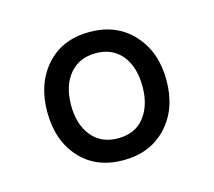

<svg xmlns="http://www.w3.org/2000/svg" viewBox="-57 -794 483 434"><g transform="rotate(-15 184.5 -577.0)"><path d="M184 -427Q120 -427 82.5 -468.5Q45 -510 45 -577Q45 -643 82.5 -685Q120 -727 184 -727Q247 -727 285.5 -685Q324 -643 324 -577Q324 -510 285.5 -468.5Q247 -427 184 -427ZM185 -478Q225 -478 246.5 -505.5Q268 -533 268 -577Q268 -623 246 -650Q224 -677 185 -677Q146 -677 123.5 -650Q101 -623 101 -577Q101 -533 123 -505.5Q145 -478 185 -478Z"/></g></svg>

Font: Noto Serif Hebrew SemiCondensed
Style: Regular
Weight: 400
Width: 4
Designer: Monotype Design Team
Foundry: Monotype Imaging Inc.
Version: Version 2.004; ttfautohint (v1.8.4.7-5d5b)